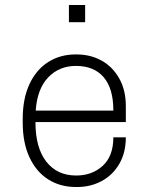

<svg xmlns="http://www.w3.org/2000/svg" viewBox="-20 -739 596 769"><path d="M484 -314V-250H122Q122 -147 165.5 -91.5Q209 -36 285 -36Q349 -36 391.5 -75Q434 -114 434 -189H484Q484 -128 458 -83Q432 -38 387.5 -14Q343 10 289 10H284Q221 10 173 -20.5Q125 -51 98 -109Q71 -167 71 -248V-263Q71 -344 98 -402Q125 -460 173 -490.5Q221 -521 283 -521H287Q342 -521 386.5 -496.5Q431 -472 457.5 -425Q484 -378 484 -314ZM123 -296H434Q434 -385 395 -430Q356 -475 284 -475Q217 -475 173 -429Q129 -383 123 -296ZM321 -650H256V-719H321Z"/></svg>

Font: Chivo Thin
Style: Regular
Weight: 100
Designer: Hector Gatti
Foundry: Omnibus-Type
Version: Version 1.007